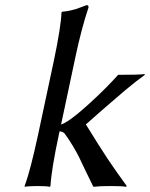

<svg xmlns="http://www.w3.org/2000/svg" viewBox="-20 -718 579 741"><path d="M127.4 -200.2 187.5 -481.9Q215.3 -613.8 217.3 -669.9L220.2 -672.9Q234.9 -673.8 249.5 -677Q264.2 -680.2 271.2 -682.4Q278.3 -684.6 294.9 -690.9Q311.5 -697.3 314.5 -698.2Q323.2 -698.2 321.3 -688Q294.4 -607.9 271.5 -500L215.8 -237.8Q225.6 -240.2 243.7 -252Q277.3 -274.4 335 -327.6Q392.6 -380.9 436 -429.2Q518.1 -429.2 537.6 -432.1L539.1 -429.2Q504.9 -404.8 461.4 -368.2L370.1 -289.6L311.5 -237.8Q364.3 -151.9 395 -105.7Q425.8 -59.6 469.2 0L466.3 2.9Q453.1 0 407.2 0Q363.8 0 340.3 2.9L309.6 -60.1L284.2 -113.3Q275.4 -130.9 261 -155Q246.6 -179.2 229 -203.1Q223.1 -209.5 210 -211.4L207.5 -200.2Q178.7 -65.9 174.8 0L172.4 2.9Q159.2 0 125 0Q109.4 0 96.9 0.7Q84.5 1.5 80.1 2L75.2 2.9V0Q97.7 -61.5 127.4 -200.2Z"/></svg>

Font: Linux Biolinum G
Style: Italic
Weight: 400
Italic angle: -12°
Designer: Philipp H. Poll
Foundry: Philipp H. Poll
Version: Version 0.5.1